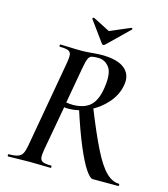

<svg xmlns="http://www.w3.org/2000/svg" viewBox="-118 -894 863 986"><g transform="rotate(15 314.0 -401.0)"><path d="M18 0Q14 0 14 -6Q14 -12 18 -12Q48 -12 65 -17.5Q82 -23 90 -38Q98 -53 103 -81L185 -544Q190 -573 188 -587.5Q186 -602 172.5 -607.5Q159 -613 129 -613Q125 -613 125 -619Q125 -625 129 -625Q151 -625 179.5 -623.5Q208 -622 240 -622Q263 -622 295 -625Q327 -628 347 -628Q434 -628 472 -594.5Q510 -561 497 -503Q488 -454 450.5 -411Q413 -368 360 -342.5Q307 -317 249 -317Q244 -317 238.5 -317.5Q233 -318 230 -319L187 -81Q182 -53 184 -38Q186 -23 199.5 -17.5Q213 -12 242 -12Q246 -12 246 -6Q246 0 243 0Q220 0 192 -1Q164 -2 131 -2Q100 -2 70 -1Q40 0 18 0ZM467 0Q453 0 429 -35Q405 -70 373.5 -144Q342 -218 305 -333L374 -357Q425 -229 463 -153Q501 -77 534.5 -44.5Q568 -12 603 -12Q606 -12 606 -6Q606 0 603 0Q549 0 516 0Q483 0 467 0ZM268 -342Q329 -342 361.5 -371.5Q394 -401 404 -469Q416 -547 393 -578Q370 -609 333 -609Q311 -609 299.5 -606Q288 -603 281.5 -589Q275 -575 269 -542L234 -345Q242 -344 251 -343Q260 -342 268 -342ZM332 -685 252 -795Q251 -797 254 -800Q257 -803 260 -802L350 -756L458 -802Q460 -803 463 -800Q466 -797 464 -795L351 -685Q340 -674 332 -685Z"/></g></svg>

Font: Cormorant SemiBold
Style: Italic
Weight: 600
Italic angle: -10°
Designer: Christian Thalmann (Catharsis Fonts)
Foundry: Catharsis Fonts
Version: Version 4.000